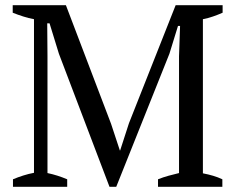

<svg xmlns="http://www.w3.org/2000/svg" viewBox="-20 -720 907 740"><path d="M837 0H589V-29Q609 -37 629 -42.5Q649 -48 670 -53V-503L674 -620H666L633 -513L428 0H402L207 -513L171 -630H162L163 -503V-53Q182 -49 201 -43Q220 -37 239 -29V0H30V-29Q49 -37 69.5 -43.5Q90 -50 111 -54V-646Q90 -650 69.5 -656.5Q49 -663 29 -671V-700H234L408 -243L442 -140H443L477 -245L657 -700H838V-671Q820 -663 801 -656.5Q782 -650 762 -646V-52Q783 -48 801.5 -42.5Q820 -37 837 -29Z"/></svg>

Font: PT Serif
Style: Regular
Weight: 400
Designer: A.Korolkova, O.Umpeleva, V.Yefimov
Foundry: ParaType Ltd
Version: Version 1.000W OFL; ttfautohint (v1.6)